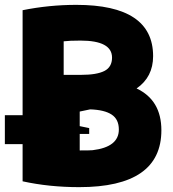

<svg xmlns="http://www.w3.org/2000/svg" viewBox="-27 -741 711 790"><path d="M299 29Q175 29 66 5V-148H-7V-267H66V-699Q175 -721 287 -721Q603 -721 603 -510Q603 -424 535 -377Q637 -329 637 -205Q637 29 299 29ZM344 -291 301 -282V-222L340 -214V-190H301V-122Q345 -122 354 -123Q462 -136 462 -208Q462 -250 432.5 -269.5Q403 -289 344 -291ZM235 -571V-433H307Q371 -433 402.5 -449Q434 -465 434 -504Q434 -574 304 -574Q259 -574 235 -571Z"/></svg>

Font: Repo
Style: ExtraBold
Weight: 800
Designer: Stefan Peev
Foundry: Context Ltd
Version: Version 001.000